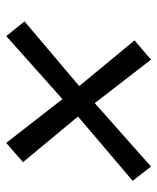

<svg xmlns="http://www.w3.org/2000/svg" viewBox="36 -564 506 618"><g transform="rotate(90 289.0 -255.0)"><path d="M96 -22 49 -81 257 -257 110 -435 172 -488 312 -307 516 -488 562 -429 355 -253 502 -76 440 -22 299 -203Z"/></g></svg>

Font: Jost*
Style: Italic
Weight: 400
Italic angle: -10°
Version: Version 3.7